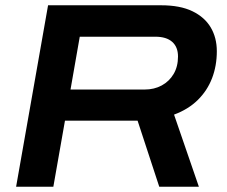

<svg xmlns="http://www.w3.org/2000/svg" viewBox="-20 -707 859 727"><path d="M41 0 162 -687H590Q662 -687 708.5 -664.5Q755 -642 778 -603Q801 -564 801 -513Q801 -458 783 -411Q765 -364 729 -328.5Q693 -293 639 -273L733 0H583L501 -250H226L182 0ZM247 -368H528Q564 -368 592.5 -383.5Q621 -399 637.5 -427Q654 -455 654 -493Q654 -529 632 -548.5Q610 -568 568 -568H282Z"/></svg>

Font: Archivo SemiExpanded SemiBold
Style: Italic
Weight: 600
Width: 6
Italic angle: -10°
Designer: Hector Gatti
Foundry: Omnibus-Type
Version: Version 2.001